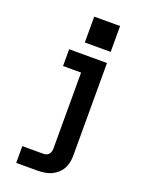

<svg xmlns="http://www.w3.org/2000/svg" viewBox="-176 -833 852 1130"><g transform="rotate(20 250.0 -268.0)"><path d="M74 215V110H205Q214 110 223.5 107Q233 104 239.5 96.5Q246 89 248.5 79.5Q251 70 251 60V-415H138V-520H375V60Q375 82 370.5 103.5Q366 125 355 144Q344 163 327 177.5Q310 192 290 200.5Q270 209 248 212Q226 215 205 215ZM211 -589V-751H373V-589Z"/></g></svg>

Font: Iosevka SS04 Extrabold
Style: Regular
Weight: 800
Monospace: yes
Designer: Belleve Invis
Foundry: Belleve Invis
Version: Version 19.0.0; ttfautohint (v1.8.4)